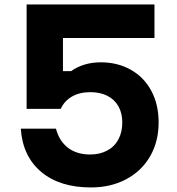

<svg xmlns="http://www.w3.org/2000/svg" viewBox="-20 -820 790 859"><path d="M671.1 -800V-649.9H216.7L261.7 -689V-501.8H298.3Q324.5 -520.8 358.1 -531Q391.7 -541.2 430.4 -541.2Q506.7 -541.2 565.7 -507.7Q624.7 -474.2 657.2 -413.2Q689.7 -352.2 689.7 -271.9Q689.7 -186.6 651.6 -120.7Q613.4 -54.7 544.5 -18Q475.6 18.6 386.7 18.6Q247.3 18.6 164.4 -50.9Q81.5 -120.5 73 -244.2H230.4Q245.1 -188.5 284.4 -158.7Q323.6 -128.8 383.4 -128.8Q426.8 -128.8 459.6 -146.4Q492.3 -163.9 509.7 -196.3Q527.1 -228.8 527.1 -271.9Q527.1 -313.7 509.9 -344.3Q492.7 -374.9 460.4 -391.3Q428.2 -407.7 384.1 -407.7Q336.6 -407.7 302.4 -388.3Q268.1 -368.9 251.7 -332.9H99.1V-800Z"/></svg>

Font: Martian Mono Custom sWd Rg
Style: Regular
Weight: 400
Width: 6
Monospace: yes
Designer: Alex Havermale
Foundry: Evil Martians
Version: Version 1.000